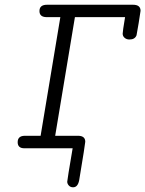

<svg xmlns="http://www.w3.org/2000/svg" viewBox="-20 -631 618 817"><path d="M55.2 -25.9Q55.2 -52.7 85 -53.2H152.8L236.8 -558.1H176.8Q147.9 -559.1 147.9 -584Q147.9 -610.8 180.2 -610.8H545.9Q578.1 -610.8 578.1 -585Q578.1 -581.1 570.1 -533Q562 -484.9 561 -481Q554.2 -462.9 530.8 -462.9Q518.6 -462.9 510.3 -470Q502 -477.1 502 -487.8Q502 -497.6 512.2 -558.1H298.8L214.8 -53.2H312Q342.8 -53.2 342.8 -27.8Q342.8 -20 316.9 136.2Q311 166 291 166Q279.8 166 272.9 158.4Q266.1 150.9 266.1 142.1Q266.1 135.3 289.1 0H84Q55.2 0 55.2 -25.9Z"/></svg>

Font: CMU Typewriter Text
Style: LightOblique
Weight: 200
Italic angle: -9.46001°
Version: Version 0.7.0